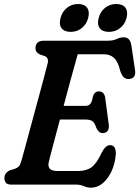

<svg xmlns="http://www.w3.org/2000/svg" viewBox="-20 -898 678 934"><path d="M349.5 0H35Q15.5 0 8.5 -9.2Q1.5 -18.5 1.5 -32Q1.5 -46.5 9.5 -55.8Q17.5 -65 28 -69.5L51.5 -76.5Q64 -81 71.2 -88.2Q78.5 -95.5 83.5 -113.5Q89 -132.5 99 -169.5Q109 -206.5 121.8 -253.8Q134.5 -301 148.2 -351.8Q162 -402.5 174.8 -449.5Q187.5 -496.5 197.2 -533.2Q207 -570 211.5 -588.5Q218.5 -616.5 198 -625L174 -633Q152.5 -643.5 152.5 -662.5Q152.5 -700 193 -700H505.5Q530 -700 547.5 -708.2Q565 -716.5 582 -716.5Q613.5 -716.5 619 -677L637 -556.5Q642.5 -518.5 611 -514Q595.5 -511.5 584 -520.5Q572.5 -529.5 564.5 -554.5Q554 -598.5 534.8 -616.2Q515.5 -634 486 -634H358Q353.5 -618.5 343 -580Q332.5 -541.5 318.2 -490Q304 -438.5 289.5 -383H395.5Q410.5 -383 419 -392.2Q427.5 -401.5 432.5 -431Q441 -453.5 460.5 -453.5Q474.5 -453.5 482 -445.2Q489.5 -437 491.5 -423.5L509 -292.5Q511.5 -271 503 -260.8Q494.5 -250.5 480 -250.5Q468.5 -250.5 461 -257.8Q453.5 -265 448.5 -276Q440 -302.5 428.2 -309.5Q416.5 -316.5 395.5 -316.5H271.5Q258.5 -267.5 247 -224.5Q235.5 -181.5 227.5 -150.8Q219.5 -120 217 -109Q212.5 -88.5 222.2 -77.2Q232 -66 261 -66H358Q399.5 -66 425 -84.2Q450.5 -102.5 475.5 -157Q494 -192 515 -192Q544 -192 543.5 -150Q540.5 -105 523.8 -67.5Q507 -30 480.8 -7.5Q454.5 15 423 15Q404 15 387.8 7.5Q371.5 0 349.5 0ZM324 -743Q292.5 -743 279.2 -761.2Q266 -779.5 274.5 -810.5Q282.5 -841.5 305.8 -860Q329 -878.5 360 -878.5Q391 -878.5 404 -860Q417 -841.5 409 -810.5Q401 -780 378 -761.5Q355 -743 324 -743ZM509.5 -743Q478.5 -743 465 -761.2Q451.5 -779.5 460 -810.5Q468 -841.5 491.2 -860Q514.5 -878.5 545.5 -878.5Q577.5 -878.5 590.5 -860Q603.5 -841.5 595.5 -810.5Q587.5 -780 564.5 -761.5Q541.5 -743 509.5 -743Z"/></svg>

Font: Fraunces 144pt S100 SemiBold
Style: Italic
Weight: 600
Italic angle: -16°
Version: Version 1.000; ttfautohint (v1.8.3)